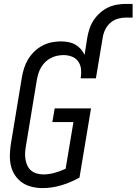

<svg xmlns="http://www.w3.org/2000/svg" viewBox="-20 -955 699 983"><path d="M198 8Q170 8 143 1.5Q116 -5 94.5 -19.5Q73 -34 58 -56Q43 -78 36.5 -104Q30 -130 30.5 -158Q31 -186 35 -214L92 -559Q96 -583 103.5 -606.5Q111 -630 124 -651.5Q137 -673 155.5 -691Q174 -709 196.5 -721Q219 -733 243 -738Q267 -743 291 -743Q311 -743 330 -739.5Q349 -736 365 -727Q381 -718 393 -704.5Q405 -691 413 -674L427 -763Q431 -786 438.5 -808.5Q446 -831 459.5 -851.5Q473 -872 492 -889Q511 -906 533 -916.5Q555 -927 578.5 -931Q602 -935 624 -935H659V-865H624Q604 -865 583 -859Q562 -853 545 -838Q528 -823 518.5 -803Q509 -783 506 -763L471 -554H393Q397 -577 395 -599.5Q393 -622 381 -639.5Q369 -657 348.5 -665Q328 -673 305 -673Q289 -673 272.5 -669.5Q256 -666 240.5 -658Q225 -650 212.5 -638Q200 -626 191 -611Q182 -596 177 -580Q172 -564 169 -548L112 -203Q109 -186 108.5 -169Q108 -152 111 -136Q114 -120 121 -105.5Q128 -91 140.5 -81Q153 -71 169 -66.5Q185 -62 202 -62Q230 -62 259 -70Q288 -78 316 -91L356 -330H248L260 -400H446L387 -46Q343 -21 294.5 -6.5Q246 8 198 8Z"/></svg>

Font: Iosevka SS04 Oblique
Style: Regular
Weight: 400
Italic angle: -9°
Monospace: yes
Designer: Belleve Invis
Foundry: Belleve Invis
Version: Version 19.0.0; ttfautohint (v1.8.4)